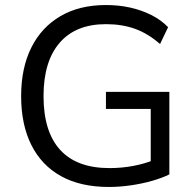

<svg xmlns="http://www.w3.org/2000/svg" viewBox="-20 -734 778 763"><path d="M413 9Q300 9 222.5 -34Q145 -77 104.5 -158Q64 -239 64 -352Q64 -464 104.5 -545Q145 -626 220.5 -670Q296 -714 401 -714Q452 -714 497 -704Q542 -694 581 -674.5Q620 -655 648 -626L616 -559Q568 -601 516.5 -619.5Q465 -638 401 -638Q281 -638 217 -564Q153 -490 153 -352Q153 -211 219 -138.5Q285 -66 415 -66Q465 -66 511.5 -75Q558 -84 599 -101L579 -53V-301H401V-369H653V-41Q625 -27 585 -15.5Q545 -4 500 2.5Q455 9 413 9Z"/></svg>

Font: Nunito Sans 12pt ExtraLight 11pt
Style: Regular
Weight: 400
Version: Version 3.101;gftools[0.9.27]